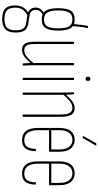

<svg xmlns="http://www.w3.org/2000/svg" viewBox="416 -1144 918 1791"><g transform="rotate(90 875.5 -248.0)"><path d="M156 191Q90 191 60 162.5Q30 134 30 70Q30 26 49 -5.5Q68 -37 108 -56L133 -50Q89 -29 70 -1.5Q51 26 51 69Q51 124 76 147Q101 170 157 170Q213 170 237.5 146Q262 122 262 66Q262 17 245.5 -5.5Q229 -28 190 -33L117 -44Q86 -49 68 -69.5Q50 -90 50 -121Q50 -139 57 -154Q64 -169 77.5 -181Q91 -193 110 -205L127 -192Q99 -179 85 -162.5Q71 -146 71 -122Q71 -98 85.5 -82.5Q100 -67 128 -63L197 -53Q242 -46 262.5 -18.5Q283 9 283 66Q283 131 253 161Q223 191 156 191ZM161 -178Q102 -178 79 -215.5Q56 -253 56 -331Q56 -410 79 -447.5Q102 -485 161 -485Q219 -485 242 -447.5Q265 -410 265 -331Q265 -253 242 -215.5Q219 -178 161 -178ZM161 -199Q209 -199 226.5 -231.5Q244 -264 244 -331Q244 -400 226.5 -432Q209 -464 161 -464Q114 -464 95.5 -432Q77 -400 77 -331Q77 -264 95.5 -231.5Q114 -199 161 -199ZM222 -462 203 -465Q206 -503 211 -542Q216 -581 220 -604Q221 -609 225 -609H237Q241 -609 241 -604Q235 -579 230 -540.5Q225 -502 222 -462Z M445 6Q407 6 388 -19Q369 -44 369 -111V-475Q369 -479 372 -479H386Q390 -479 390 -475V-113Q390 -56 404.5 -35.5Q419 -15 449 -15Q482 -15 512.5 -41.5Q543 -68 572 -106V-80Q542 -44 511.5 -19Q481 6 445 6ZM575 0Q572 0 571 -4Q570 -27 568.5 -52.5Q567 -78 567 -93V-96V-475Q567 -479 570 -479H584Q588 -479 588 -475V-111Q588 -83 589 -56Q590 -29 591 -4Q591 0 587 0Z M708 0Q705 0 705 -4V-475Q705 -479 708 -479H722Q726 -479 726 -475V-4Q726 0 722 0ZM715 -587Q706 -587 700.5 -592Q695 -597 695 -606V-613Q695 -622 700.5 -626.5Q706 -631 715 -631Q724 -631 729 -626.5Q734 -622 734 -613V-606Q734 -597 729 -592Q724 -587 715 -587Z M1051 0Q1048 0 1048 -4V-355Q1048 -412 1032.5 -438Q1017 -464 986 -464Q952 -464 920.5 -437.5Q889 -411 859 -375V-399Q890 -436 921.5 -460.5Q953 -485 989 -485Q1028 -485 1048.5 -455.5Q1069 -426 1069 -358V-4Q1069 0 1065 0ZM846 0Q843 0 843 -4V-368Q843 -395 842.5 -423Q842 -451 840 -475Q839 -479 843 -479H855Q859 -479 859 -475Q861 -456 862 -427Q863 -398 863 -383L864 -382V-4Q864 0 860 0Z M1288 6Q1232 6 1202.5 -30.5Q1173 -67 1173 -143V-340Q1173 -415 1203 -450Q1233 -485 1284 -485Q1335 -485 1365 -449Q1395 -413 1395 -341V-250Q1395 -246 1390 -246H1194V-144Q1194 -80 1217 -47.5Q1240 -15 1288 -15Q1330 -15 1348.5 -41.5Q1367 -68 1368 -119Q1368 -123 1371 -123H1386Q1389 -123 1389 -120Q1389 -57 1364 -25.5Q1339 6 1288 6ZM1194 -267H1374V-340Q1374 -400 1350.5 -432Q1327 -464 1284 -464Q1242 -464 1218 -432.5Q1194 -401 1194 -340ZM1251 -561Q1250 -561 1249 -562.5Q1248 -564 1249 -566L1314 -683Q1316 -687 1318 -687H1334Q1337 -687 1338 -685.5Q1339 -684 1337 -682L1269 -564Q1268 -561 1264 -561Z M1600 6Q1544 6 1514.5 -30.5Q1485 -67 1485 -143V-340Q1485 -415 1515 -450Q1545 -485 1596 -485Q1647 -485 1677 -449Q1707 -413 1707 -341V-250Q1707 -246 1702 -246H1506V-144Q1506 -80 1529 -47.5Q1552 -15 1600 -15Q1642 -15 1660.5 -41.5Q1679 -68 1680 -119Q1680 -123 1683 -123H1698Q1701 -123 1701 -120Q1701 -57 1676 -25.5Q1651 6 1600 6ZM1506 -267H1686V-340Q1686 -400 1662.5 -432Q1639 -464 1596 -464Q1554 -464 1530 -432.5Q1506 -401 1506 -340Z"/></g></svg>

Font: Sofia Sans Extra Condensed Thin
Style: Regular
Weight: 250
Version: Version 4.100